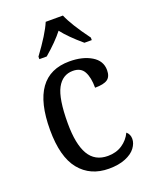

<svg xmlns="http://www.w3.org/2000/svg" viewBox="-145 -844 735 933"><g transform="rotate(-20 222.5 -378.0)"><path d="M49 -265Q49 -546 251 -546Q319 -546 364 -519Q409 -492 409 -444Q409 -410 389.5 -396.5Q370 -383 325 -383Q325 -436 308.5 -466.5Q292 -497 251 -497Q197 -497 169 -445Q141 -393 141 -266Q141 -158 172.5 -104Q204 -50 271 -50Q314 -50 345.5 -71Q377 -92 393 -126Q410 -112 410 -88Q410 -65 393 -42Q376 -19 340.5 -4.5Q305 10 255 10Q159 10 104 -57.5Q49 -125 49 -265ZM118 -619Q186 -711 209 -766H298Q321 -711 389 -619V-606H351Q286 -661 253 -704Q218 -659 156 -606H118Z"/></g></svg>

Font: Noto Serif Narrow
Style: Regular
Weight: 400
Width: 4
Designer: Monotype Design Team
Foundry: Monotype Imaging Inc.
Version: Version 1.001